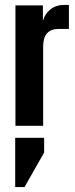

<svg xmlns="http://www.w3.org/2000/svg" viewBox="-20 -513 306 783"><path d="M243 -493H261V-395H219Q156 -395 156 -323V0H43V-491H155V-428Q163 -457 186 -475Q209 -493 243 -493ZM42 250V49H160V109L80 250Z"/></svg>

Font: Teko Medium
Style: Regular
Weight: 500
Designer: Manushi Parikh, Jonny Pinhorn
Foundry: Indian Type Foundry
Version: Version 1.106;PS 1.0;hotconv 1.0.78;makeotf.lib2.5.61930; tt